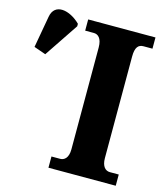

<svg xmlns="http://www.w3.org/2000/svg" viewBox="-119 -810 770 893"><g transform="rotate(15 266.0 -363.0)"><path d="M47 -506 157 -670V-682C106 -733 29 -749 17 -678L-10 -526ZM198 0H522V-54H479C458 -54 440 -71 440 -111V-600C440 -646 455 -660 479 -660H522V-714H198V-660H240C259 -660 279 -646 279 -600V-110C279 -68 259 -54 240 -54H198Z"/></g></svg>

Font: Noto Serif Condensed ExtraBold
Style: Regular
Weight: 800
Width: 3
Designer: Monotype Design Team
Foundry: Monotype Imaging Inc.
Version: Version 2.013